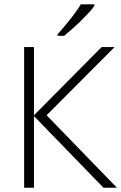

<svg xmlns="http://www.w3.org/2000/svg" viewBox="-20 -885 571 905"><path d="M531.2 0H467.8L140.1 -337.9V0H93.8V-663.1H140.1V-341.8L459 -663.1H520L199.7 -341.8ZM251 -723.1Q284.2 -759.3 316.7 -801.3Q349.1 -843.3 360.8 -864.7H424.8V-856.9Q408.2 -833.5 369.1 -794.4Q330.1 -755.4 282.7 -716.3H251Z"/></svg>

Font: Bpm'online Open Sans Light
Style: Regular
Weight: 300
Foundry: Ascender Corporation
Version: Version 1.10